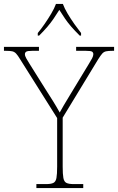

<svg xmlns="http://www.w3.org/2000/svg" viewBox="-31 -951 597 971"><path d="M153 0V-20H202Q227 -20 239 -26Q251 -32 254.5 -51Q258 -70 258 -108V-354L71 -651Q59 -671 50.5 -680Q42 -689 31 -691.5Q20 -694 -2 -694H-11V-714H166V-694H133Q108 -694 101.5 -689.5Q95 -685 95 -677Q95 -668 101.5 -656.5Q108 -645 118 -629L197 -503Q217 -472 236 -441.5Q255 -411 271 -382Q279 -397 292.5 -420Q306 -443 325 -474L419 -629Q429 -645 435 -656.5Q441 -668 441 -677Q441 -685 435 -689.5Q429 -694 403 -694H354V-714H546V-694H538Q517 -694 505.5 -691.5Q494 -689 486 -680Q478 -671 466 -652L286 -356V-108Q286 -70 289.5 -51Q293 -32 305 -26Q317 -20 342 -20H390V0ZM160 -784Q176 -803 194 -829Q212 -855 228 -882Q244 -909 252 -931H287Q295 -909 311 -882Q327 -855 345.5 -829Q364 -803 379 -784V-771H372Q347 -796 329.5 -816Q312 -836 298 -856.5Q284 -877 269 -901Q254 -877 240 -856.5Q226 -836 209 -816Q192 -796 167 -771H160Z"/></svg>

Font: Noto Serif Tibetan Thin
Style: Regular
Weight: 250
Version: Version 2.103